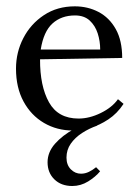

<svg xmlns="http://www.w3.org/2000/svg" viewBox="-20 -408 447 618"><path d="M214.9 12.1Q163.2 12.1 121.6 -12.3Q79.9 -36.7 55.7 -81.4Q31.5 -126.1 31.5 -187Q31.5 -239.8 55.2 -285.5Q78.8 -331.1 121.6 -359.4Q164.3 -387.6 220.8 -387.6Q262.6 -387.6 297.2 -369.5Q331.9 -351.3 352.6 -314.4Q373.3 -277.6 373.3 -221.5L108.9 -217.1Q108.5 -130.9 137.7 -78.7Q166.9 -26.4 232.9 -26.4Q267.7 -26.4 304.2 -44.2Q340.7 -62 359.7 -88.7L377.7 -73.7Q357.2 -42.5 328.7 -23.7Q300.3 -4.8 270.4 3.7Q240.6 12.1 214.9 12.1ZM111.1 -248.6H302.5Q302.5 -275.4 294.5 -300.5Q286.4 -325.6 268.6 -342Q250.8 -358.3 221.5 -358.3Q177.5 -358.3 148.9 -332.4Q120.3 -306.6 111.1 -248.6ZM212.7 190.7Q176.8 190.7 154.9 169.2Q133.1 147.8 133.1 114.4Q133.1 81.8 157.1 54.6Q181.2 27.5 218 7.5Q254.9 -12.5 293 -23.1V-3.7Q266.6 5.5 244 20.2Q221.5 34.8 207.7 54.6Q194 74.4 194 99.4Q194 122.8 207.9 137Q221.9 151.1 240.6 151.1Q254.1 151.1 266.4 145Q278.7 139 289.3 130.2L302.2 143.4Q287.5 161.3 263.7 176Q239.8 190.7 212.7 190.7Z"/></svg>

Font: Parastoo
Style: Regular
Weight: 400
Foundry: Saber Rastikerdar (saber.rastikerdar@gmail.com)
Version: Version 3.000